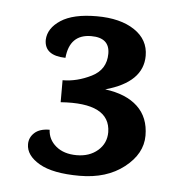

<svg xmlns="http://www.w3.org/2000/svg" viewBox="-37 -663 389 426"><g transform="rotate(5 158.0 -450.0)"><path d="M99 -480Q131 -480 163 -496Q195 -512 195 -547.5Q195 -583 154 -583Q106 -583 101 -530Q54 -531 54 -566Q55 -592 82.5 -610Q110 -628 162.5 -628Q215 -628 246.5 -607Q278 -586 278 -550Q278 -491 195 -468Q242 -462 267.5 -438Q293 -414 293 -373.5Q293 -333 254 -302.5Q215 -272 155 -272Q95 -272 65 -289.5Q35 -307 35 -332Q35 -347 46.5 -357.5Q58 -368 80 -368Q81 -346 98.5 -331.5Q116 -317 144.5 -317Q173 -317 191.5 -333Q210 -349 210 -374Q209 -439 99 -431Z"/></g></svg>

Font: Karma SemiBold
Style: Regular
Weight: 600
Designer: Joana Correia
Foundry: Indian Type Foundry
Version: Version 1.202;PS 1.0;hotconv 1.0.78;makeotf.lib2.5.61930; tt